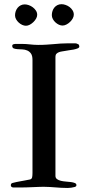

<svg xmlns="http://www.w3.org/2000/svg" viewBox="-20 -913 430 935"><path d="M138.2 -70.8V-621.1Q138.2 -641.6 130.9 -652.1Q123.5 -662.6 112.5 -667.2Q101.6 -671.9 88.9 -672.4Q76.2 -672.9 65.2 -673.6Q54.2 -674.3 46.9 -677.2Q39.6 -680.2 39.6 -689.5Q39.6 -695.8 45.7 -697.5Q51.8 -699.2 57.1 -699.2H84.5Q96.7 -699.2 106.7 -698.5Q116.7 -697.8 125.7 -696.8Q134.8 -695.8 144.3 -695.1Q153.8 -694.3 165.5 -694.3Q189.5 -694.3 207.5 -695.6Q225.6 -696.8 242.2 -698.2Q258.8 -699.7 275.4 -700.9Q292 -702.1 312.5 -702.1H345.2Q352.1 -702.1 356.4 -699.5Q360.8 -696.8 363.3 -696.3Q365.2 -690.9 365.7 -690.4Q366.2 -689.9 366.2 -686Q366.2 -680.7 357.7 -677.2Q349.1 -673.8 338.1 -671.6Q327.1 -669.4 315.9 -668.2Q304.7 -667 299.8 -665.5Q292 -664.1 283.2 -662.8Q274.4 -661.6 267.1 -658.9Q259.8 -656.2 254.9 -651.1Q250 -646 250 -636.7V-56.6Q250 -46.4 257.6 -40.8Q265.1 -35.2 276.4 -32.5Q287.6 -29.8 301 -28.8Q314.5 -27.8 325.7 -26.4Q336.9 -24.9 344.5 -21.7Q352.1 -18.6 352.1 -11.7Q352.1 -6.3 349.1 -4.9Q346.2 -3.4 343.8 -2.4Q336.9 -0.5 327.1 1Q317.4 2.4 310.1 2.4Q292.5 2.4 277.8 1.5Q263.2 0.5 249.5 -0.5Q235.8 -1.5 222.2 -2.4Q208.5 -3.4 192.4 -3.4Q184.6 -3.4 170.7 -2.9Q156.7 -2.4 140.9 -1.7Q125 -1 109.4 -0.5Q93.8 0 82.5 0H43.9Q41.5 0 37.1 -2.4Q32.7 -4.9 32.7 -10.3Q32.7 -20 41 -22Q51.8 -24.9 60.3 -26.6Q68.8 -28.3 78.1 -30Q87.4 -31.7 98.6 -33.7Q109.9 -35.6 126.5 -39.1Q134.8 -41.5 136.5 -49.8Q138.2 -58.1 138.2 -70.8ZM53.2 -838.4Q53.2 -848.6 56.6 -858.4Q60.1 -868.2 66.2 -875.5Q72.3 -882.8 81.1 -887.2Q89.8 -891.6 100.6 -891.6Q109.9 -891.6 120.4 -887.9Q130.9 -884.3 139.9 -877.4Q148.9 -870.6 155 -861.3Q161.1 -852.1 161.1 -840.8Q161.1 -832 156 -822.8Q150.9 -813.5 142.8 -805.7Q134.8 -797.9 125.2 -792.7Q115.7 -787.6 106.4 -787.6Q97.7 -787.6 88.4 -791.7Q79.1 -795.9 71.3 -803Q63.5 -810.1 58.3 -819.3Q53.2 -828.6 53.2 -838.4ZM232.4 -839.4Q232.4 -849.6 235.6 -859.4Q238.8 -869.1 244.9 -876.5Q251 -883.8 259.8 -888.2Q268.6 -892.6 279.8 -892.6Q289.1 -892.6 299.6 -888.9Q310.1 -885.3 318.8 -878.7Q327.6 -872.1 333.5 -862.5Q339.4 -853 339.4 -841.8Q339.4 -833 334.5 -823.7Q329.6 -814.5 321.5 -806.6Q313.5 -798.8 303.7 -793.7Q293.9 -788.6 284.7 -788.6Q275.9 -788.6 266.8 -792.7Q257.8 -796.9 250 -804Q242.2 -811 237.3 -820.3Q232.4 -829.6 232.4 -839.4Z"/></svg>

Font: IM FELL French Canon SC
Style: Regular
Weight: 400
Designer: Igino Marini
Foundry: Igino Marini
Version: 3.00